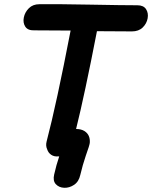

<svg xmlns="http://www.w3.org/2000/svg" viewBox="-20 -742 722 911"><path d="M361 88Q372 41 387 -3Q405 -53 406 -64Q409 -102 381 -120Q365 -130 341 -130Q381 -290 440 -594Q541 -593 606 -593Q638 -593 657 -611.5Q676 -630 680.5 -655Q685 -680 673 -698.5Q661 -717 632 -717Q564 -717 408 -720Q252 -723 167 -722Q136 -722 117 -703Q98 -684 93 -659Q88 -634 100 -615.5Q112 -597 143 -598Q215 -598 315 -597Q248 -249 201 -70Q196 -50 204 -33Q209 -17 223 -7.5Q237 2 257 0H261Q247 41 237 86Q230 116 245 132Q260 148 284.5 149Q309 150 331.5 135Q354 120 361 88Z"/></svg>

Font: Balsamiq Sans
Style: Bold Italic
Weight: 700
Italic angle: -12°
Designer: Michael Angeles
Foundry: Balsamiq SRL
Version: Version 1.020; ttfautohint (v1.8.4.7-5d5b);gftools[0.9.26]